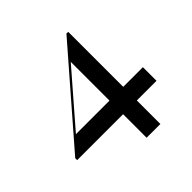

<svg xmlns="http://www.w3.org/2000/svg" viewBox="-145 -555 796 796"><g transform="rotate(-45 253.0 -157.0)"><path d="M9.7 -24.2V-35.5L349.2 -426.6L354.8 -418.5L77.4 -98.4L76.6 -104H475V-24.2ZM279 113.7V-337.1L349.2 -426.6H359.7V113.7Z"/></g></svg>

Font: Playfair 144pt SemiExpanded SemiBold
Style: Regular
Weight: 600
Width: 6
Designer: Claus Eggers Sørensen
Foundry: Claus Eggers Sørensen
Version: Version 2.203